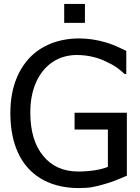

<svg xmlns="http://www.w3.org/2000/svg" viewBox="-20 -934 707 968"><path d="M408.2 -914.1H303.7V-818.8H408.2ZM377.9 14.2C403.8 14.2 425.8 12.7 444.8 9.3C463.9 5.9 486.3 0.5 512.2 -7.3C540 -15.1 576.2 -28.8 619.6 -48.3V-365.7H356V-280.8H523.9V-92.8C488.3 -77.6 430.7 -69.3 374 -69.3C300.3 -69.3 240.7 -95.7 199.2 -146.5C154.8 -198.7 132.8 -272.5 132.8 -367.2C132.8 -424.8 142.6 -475.6 162.1 -519.5C201.2 -606.9 274.9 -656.7 367.2 -656.7C423.3 -656.7 475.1 -643.6 516.6 -622.6C537.6 -612.8 554.7 -603.5 567.4 -594.7C580.1 -585.4 593.8 -574.2 608.4 -561H616.7V-677.7C601.1 -685.1 583.5 -693.4 564.5 -701.7C545.4 -710 528.3 -715.8 513.7 -720.2C468.8 -733.4 423.8 -740.2 378.9 -740.2C275.9 -740.2 186.5 -704.6 127.4 -640.6C65.4 -573.7 32.2 -480 32.2 -364.3C32.2 -241.7 64.9 -145.5 127 -80.6C187.5 -17.6 273.9 14.2 377.9 14.2Z"/></svg>

Font: SG Kara
Style: Regular
Weight: 400
Designer: Damoon Khanjanzadeh
Version: Version 1.000